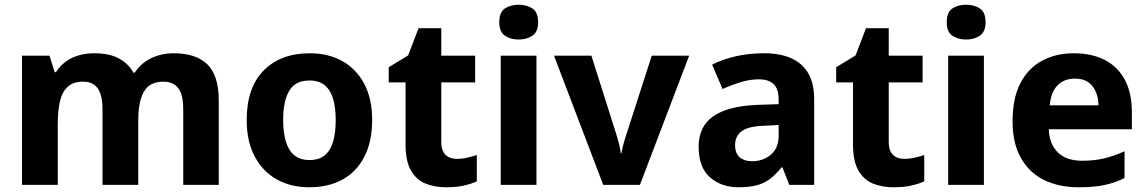

<svg xmlns="http://www.w3.org/2000/svg" viewBox="-20 -781 4847 811"><path d="M714 -556Q808 -556 856 -509Q904 -462 904 -356V0H754V-318Q754 -381 733 -408.5Q712 -436 670 -436Q612 -436 588 -394Q564 -352 564 -273V0H413V-318Q413 -379 393 -407.5Q373 -436 331 -436Q290 -436 266.5 -415Q243 -394 233.5 -354Q224 -314 224 -256V0H73V-546H189L211 -476H216Q232 -501 255.5 -519Q279 -537 310 -546.5Q341 -556 379 -556Q440 -556 480.5 -535Q521 -514 544 -474H549Q576 -515 619 -535.5Q662 -556 714 -556Z M1552 -274Q1552 -184 1519.5 -120Q1487 -56 1427.5 -23Q1368 10 1286 10Q1209 10 1149.5 -23Q1090 -56 1056 -120Q1022 -184 1022 -274Q1022 -410 1093.5 -483Q1165 -556 1289 -556Q1366 -556 1425 -523.5Q1484 -491 1518 -428Q1552 -365 1552 -274ZM1176 -275Q1176 -221 1187.5 -183Q1199 -145 1223.5 -125Q1248 -105 1288 -105Q1327 -105 1351.5 -125Q1376 -145 1387 -183Q1398 -221 1398 -274Q1398 -328 1386.5 -365Q1375 -402 1351 -421.5Q1327 -441 1287 -441Q1228 -441 1202 -398Q1176 -355 1176 -275Z M1909 -110Q1932 -110 1953.5 -115Q1975 -120 1994 -126V-15Q1970 -4 1938.5 3Q1907 10 1864 10Q1815 10 1776.5 -6Q1738 -22 1715.5 -61.5Q1693 -101 1693 -172V-433H1622V-497L1704 -547L1748 -662H1844V-546H1987V-433H1844V-181Q1844 -145 1861.5 -127.5Q1879 -110 1909 -110Z M2246 -546V0H2095V-546ZM2171 -761Q2204 -761 2228.5 -745.5Q2253 -730 2253 -687Q2253 -646 2228.5 -630Q2204 -614 2171 -614Q2137 -614 2113 -630Q2089 -646 2089 -687Q2089 -730 2113 -745.5Q2137 -761 2171 -761Z M2528 0 2320 -546H2478L2580 -224Q2584 -213 2588.5 -197Q2593 -181 2597 -164Q2601 -147 2602 -134H2605Q2607 -147 2611 -163.5Q2615 -180 2620 -196Q2625 -212 2629 -223L2733 -546H2891L2683 0Z M3208 -556Q3311 -556 3365 -507.5Q3419 -459 3419 -364V0H3314L3285 -74H3281Q3258 -45 3233.5 -26Q3209 -7 3177 1.5Q3145 10 3099 10Q3027 10 2979 -32Q2931 -74 2931 -161Q2931 -247 2993 -290Q3055 -333 3178 -338L3269 -341V-358Q3269 -407 3247 -426.5Q3225 -446 3185 -446Q3148 -446 3109 -434Q3070 -422 3032 -405L2988 -508Q3031 -530 3086.5 -543Q3142 -556 3208 -556ZM3212 -250Q3141 -248 3113 -227Q3085 -206 3085 -168Q3085 -133 3104.5 -116.5Q3124 -100 3156 -100Q3204 -100 3236.5 -128Q3269 -156 3269 -208V-253Z M3799 -110Q3822 -110 3843.5 -115Q3865 -120 3884 -126V-15Q3860 -4 3828.5 3Q3797 10 3754 10Q3705 10 3666.5 -6Q3628 -22 3605.5 -61.5Q3583 -101 3583 -172V-433H3512V-497L3594 -547L3638 -662H3734V-546H3877V-433H3734V-181Q3734 -145 3751.5 -127.5Q3769 -110 3799 -110Z M4136 -546V0H3985V-546ZM4061 -761Q4094 -761 4118.5 -745.5Q4143 -730 4143 -687Q4143 -646 4118.5 -630Q4094 -614 4061 -614Q4027 -614 4003 -630Q3979 -646 3979 -687Q3979 -730 4003 -745.5Q4027 -761 4061 -761Z M4516 -556Q4592 -556 4647 -527.5Q4702 -499 4731.5 -443.5Q4761 -388 4761 -308V-235H4410Q4412 -173 4448 -137.5Q4484 -102 4551 -102Q4602 -102 4644 -112Q4686 -122 4730 -142V-29Q4690 -9 4645.5 0.5Q4601 10 4535 10Q4454 10 4391.5 -20Q4329 -50 4293 -112.5Q4257 -175 4257 -269Q4257 -365 4289.5 -428.5Q4322 -492 4380.5 -524Q4439 -556 4516 -556ZM4520 -449Q4475 -449 4447 -420.5Q4419 -392 4414 -336H4620Q4619 -385 4594.5 -417Q4570 -449 4520 -449Z"/></svg>

Font: Noto Sans Cherokee
Style: Regular
Weight: 400
Designer: Monotype Design Team
Foundry: Monotype Imaging Inc.
Version: Version 2.001